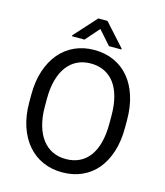

<svg xmlns="http://www.w3.org/2000/svg" viewBox="-131 -1000 950 1108"><g transform="rotate(15 344.0 -446.0)"><path d="M629.4 -332.5Q629.4 -252.4 609.1 -189.2Q588.9 -126 551.8 -81.5Q514.6 -37.1 461.9 -13.7Q409.2 9.8 344.2 9.8Q281.2 9.8 228.5 -13.7Q175.8 -37.1 137.7 -81.5Q99.6 -126 78.6 -189.2Q57.6 -252.4 57.6 -332.5V-377.4Q57.6 -457 78.6 -520.8Q99.6 -584.5 137.2 -628.9Q174.8 -673.3 227.5 -697Q280.3 -720.7 343.3 -720.7Q408.2 -720.7 461.2 -697Q514.2 -673.3 551.5 -628.9Q588.9 -584.5 609.1 -520.8Q629.4 -457 629.4 -377.4ZM536.1 -378.4Q536.1 -441.9 523.2 -490.7Q510.3 -539.6 485.4 -572.8Q460.4 -606 424.6 -623Q388.7 -640.1 343.3 -640.1Q299.8 -640.1 264.2 -623Q228.5 -606 203.4 -572.8Q178.2 -539.6 164.6 -490.7Q150.9 -441.9 150.9 -378.4V-332.5Q150.9 -268.6 164.8 -219.7Q178.7 -170.9 204.1 -137.5Q229.5 -104 265.1 -86.9Q300.8 -69.8 344.2 -69.8Q390.1 -69.8 425.8 -86.9Q461.4 -104 486.1 -137.5Q510.7 -170.9 523.4 -219.7Q536.1 -268.6 536.1 -332.5ZM492.7 -768.6V-763.7H418L344.7 -846.7L272 -763.7H197.3V-769.5L317.4 -902.3H372.1Z"/></g></svg>

Font: RobotoDraft
Style: Regular
Weight: 400
Designer: Google
Foundry: Google
Version: Version 2.000988-w1; 2014